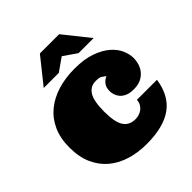

<svg xmlns="http://www.w3.org/2000/svg" viewBox="-207 -902 1068 1068"><g transform="rotate(-45 327.0 -367.5)"><path d="M384.8 -428.2Q342.8 -428.2 320.3 -392.6Q297.9 -356.9 297.9 -273.9Q297.9 -190.9 321 -156Q344.2 -121.1 392.1 -121.1Q405.8 -121.1 419.9 -125.5Q434.1 -129.9 445.6 -138.4Q457 -147 464.6 -160.4Q472.2 -173.8 473.1 -191.9H630.9Q615.2 -83 543.2 -31Q471.2 21 337.9 21Q271 21 212.9 3.4Q154.8 -14.2 111.8 -50Q68.8 -85.9 44.4 -140.4Q20 -194.8 20 -270Q20 -341.8 44.4 -396Q68.8 -450.2 113 -486.6Q157.2 -522.9 217.5 -541.5Q277.8 -560.1 350.1 -560.1Q426.8 -560.1 479.5 -541Q532.2 -522 564.7 -493.4Q597.2 -464.8 611.1 -431.9Q625 -398.9 625 -370.1Q625 -347.2 618.4 -325.2Q611.8 -303.2 596.9 -285.2Q582 -267.1 559.1 -256.1Q536.1 -245.1 502.9 -245.1Q471.2 -245.1 451.2 -254.2Q431.2 -263.2 420.2 -276.6Q409.2 -290 404.5 -304.9Q399.9 -319.8 399.9 -333Q399.9 -362.8 414.1 -380.4Q428.2 -397.9 446.8 -404.8Q436 -413.1 425 -420.7Q414.1 -428.2 384.8 -428.2ZM273.9 -755.9H425.3L545.9 -605H427.2L349.1 -659.2L272 -605H153.3Z"/></g></svg>

Font: Ultra
Style: Regular
Weight: 400
Designer: Astigmatic (AOETI)
Foundry: Astigmatic (AOETI)
Version: Version 1.000